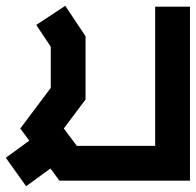

<svg xmlns="http://www.w3.org/2000/svg" viewBox="-55 -503 675 662"><path d="M170 -483 240 -378V-160L165 -60L210 0H480V-480H600V120H150L119 78L35 139L-35 41L46 -18L15 -60L120 -200V-342L70 -417Z"/></svg>

Font: SOV_raksil
Style: Book
Weight: 400
Version: Version 1.00